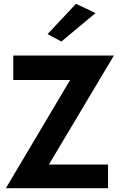

<svg xmlns="http://www.w3.org/2000/svg" viewBox="-20 -993 636 1013"><path d="M484 -924 304 -774 231 -813 381 -973ZM50 -571V-700H581L238 -125H550V0H11L350 -571Z"/></svg>

Font: Von Semi
Style: Regular
Weight: 600
Version: Version 4.000; ttfautohint (v1.8.4.7-5d5b)